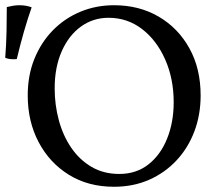

<svg xmlns="http://www.w3.org/2000/svg" viewBox="-71 -705 822 734"><path d="M365 9Q266 9 192 -37Q118 -83 76.5 -162Q35 -241 35 -340Q35 -417 60.5 -480Q86 -543 131 -589Q176 -635 236 -660Q296 -685 365 -685Q461 -685 535.5 -641.5Q610 -598 653 -520.5Q696 -443 696 -340Q696 -266 672 -202.5Q648 -139 603.5 -91.5Q559 -44 498.5 -17.5Q438 9 365 9ZM385 -40Q450 -40 496.5 -76.5Q543 -113 568 -175.5Q593 -238 593 -314Q593 -404 560.5 -477.5Q528 -551 472 -594Q416 -637 344 -637Q285 -637 238.5 -603.5Q192 -570 165 -509Q138 -448 138 -367Q138 -304 154 -245Q170 -186 201.5 -140Q233 -94 279 -67Q325 -40 385 -40ZM-7 -479Q-21 -478 -31 -479Q-41 -480 -51 -484Q-47 -536 -46 -584.5Q-45 -633 -45 -678Q-33 -681 -21 -683Q-9 -685 3 -685Q29 -685 50 -677Q34 -631 20.5 -584Q7 -537 -7 -479Z"/></svg>

Font: Vollkorn
Style: Regular
Weight: 400
Designer: Friedrich Althausen
Foundry: Friedrich Althausen
Version: Version 5.001